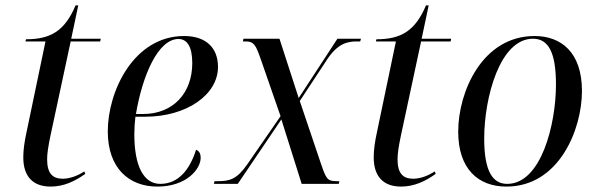

<svg xmlns="http://www.w3.org/2000/svg" viewBox="-20 -679 2206 709"><path d="M167 10C216 10 257 -10 295 -37L291 -46C268 -30 237 -19 212 -19C173 -19 154 -40 154 -91C154 -111 158 -139 167 -181L241 -526H350L352 -536H243L269 -659H259C219 -564 166 -534 76 -534L74 -526H148L78 -191C70 -155 66 -124 66 -98C66 -28 101 10 167 10Z M561 10C669 10 721 -55 721 -96C721 -114 714 -122 704 -126C681 -53 639 0 572 0C510 0 476 -66 476 -184C476 -204 478 -233 480 -248H516C669 -248 785 -329 785 -432C785 -504 739 -546 660 -546C474 -546 378 -342 378 -194C378 -57 457 10 561 10ZM508 -258H482C506 -401 564 -535 639 -535C672 -535 690 -505 690 -446C690 -336 620 -258 508 -258Z M770 0H858L1019 -238L1094 0H1231L1233 -10H1222C1188 -10 1184 -20 1165 -75L1087 -306L1189 -461C1227 -517 1261 -526 1297 -526H1310L1313 -536H1226L1083 -317L1012 -536H879L877 -526H888C918 -526 925 -511 942 -463L1016 -250L893 -72C854 -16 827 -10 784 -10H772Z M1461 10C1510 10 1551 -10 1589 -37L1585 -46C1562 -30 1531 -19 1506 -19C1467 -19 1448 -40 1448 -91C1448 -111 1452 -139 1461 -181L1535 -526H1644L1646 -536H1537L1563 -659H1553C1513 -564 1460 -534 1370 -534L1368 -526H1442L1372 -191C1364 -155 1360 -124 1360 -98C1360 -28 1395 10 1461 10Z M1850 10C2044 10 2129 -200 2129 -343C2129 -487 2051 -546 1954 -546C1761 -546 1672 -340 1672 -193C1672 -56 1745 10 1850 10ZM1853 0C1800 0 1768 -45 1768 -167C1768 -319 1826 -536 1948 -536C2005 -536 2033 -486 2033 -367C2033 -219 1978 0 1853 0Z"/></svg>

Font: Noto Serif Display SemiCondensed
Style: Italic
Weight: 400
Width: 4
Italic angle: -12°
Designer: Monotype Design Team
Foundry: Monotype Imaging Inc.
Version: Version 2.009